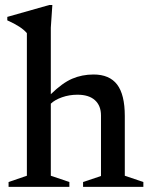

<svg xmlns="http://www.w3.org/2000/svg" viewBox="-20 -730 588 750"><path d="M251 0H13.5V-19L85 -43.5V-600.5Q64 -626 8.5 -650.5V-664L172.5 -710.5H184.5L178.5 -622V-362Q223.5 -406 262 -422.5Q300.5 -439 345.5 -439Q407.5 -439 437.5 -399.8Q467.5 -360.5 467.5 -276.5V-43.5L540 -19V0H304.5V-19L374.5 -42.5V-279Q374.5 -317 351 -338.5Q327.5 -360 282.5 -360Q250.5 -360 222.2 -350Q194 -340 178.5 -325V-43.5L251 -19Z"/></svg>

Font: Newsreader Text Medium
Style: Regular
Weight: 500
Designer: Hugues Gentile
Foundry: Production Type
Version: Version 1.002